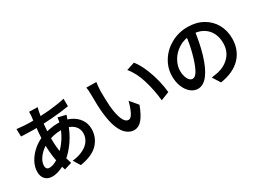

<svg xmlns="http://www.w3.org/2000/svg" viewBox="-42 -1523 3085 2303"><g transform="rotate(-30 1500.0 -372.0)"><path d="M482 -775 476 -750Q459 -668 450 -572.5Q441 -477 441 -384Q441 -279 457.5 -192.5Q474 -106 502 -21L399 10Q374 -64 357 -164.5Q340 -265 340 -367Q340 -458 346.5 -531Q353 -604 364 -699L370 -747Q373 -795 372 -804L489 -801Q485 -790 482 -775ZM808 -733 809 -629Q697 -610 563 -600Q429 -590 313 -590Q255 -590 173 -594Q149 -596 140 -596L137 -700Q247 -687 316 -687Q605 -687 808 -733ZM734 -524Q717 -475 716 -472Q674 -341 605.5 -241.5Q537 -142 459 -81Q406 -42 344.5 -16.5Q283 9 226 9Q169 9 132.5 -27Q96 -63 96 -131Q96 -199 134 -267.5Q172 -336 236.5 -390.5Q301 -445 379 -473Q429 -491 487.5 -502Q546 -513 599 -513Q691 -513 764 -479.5Q837 -446 878 -387Q919 -328 919 -253Q919 -137 840.5 -52Q762 33 590 60L531 -34Q624 -44 687 -78Q747 -109 777.5 -156Q808 -203 808 -258Q808 -304 782.5 -341.5Q757 -379 708 -400.5Q659 -422 593 -422Q483 -422 383 -375Q305 -339 253.5 -276Q202 -213 202 -153Q202 -100 251 -100Q288 -100 334.5 -123Q381 -146 428 -188Q492 -247 540.5 -321.5Q589 -396 619 -498Q627 -524 633 -575L743 -549Z M1238 -595Q1238 -466 1245 -376Q1256 -259 1284.5 -191Q1313 -123 1360 -123Q1392 -123 1420.5 -179.5Q1449 -236 1471 -322L1561 -215Q1516 -94 1467 -38Q1418 18 1358 18Q1306 18 1259 -18Q1210 -55 1177 -136Q1144 -217 1130 -345Q1119 -444 1119 -614Q1119 -679 1111 -712L1249 -710Q1243 -679 1238 -595ZM1857 -501Q1889 -419 1909.5 -332.5Q1930 -246 1936 -174L1819 -128Q1805 -275 1761 -419Q1717 -563 1642 -649L1755 -686Q1810 -619 1857 -501Z M2516 -350Q2469 -192 2406 -110.5Q2343 -29 2267 -29Q2214 -29 2168.5 -66Q2123 -103 2096.5 -168Q2070 -233 2070 -313Q2070 -427 2131 -524Q2192 -621 2296 -678Q2400 -735 2524 -735Q2644 -735 2734.5 -684Q2825 -633 2873.5 -545.5Q2922 -458 2922 -351Q2922 -192 2823.5 -88.5Q2725 15 2542 42L2475 -64Q2501 -67 2567 -79Q2670 -103 2735.5 -174.5Q2801 -246 2801 -355Q2801 -436 2768 -498.5Q2735 -561 2672 -596Q2609 -631 2522 -631Q2419 -631 2342.5 -583Q2266 -535 2225.5 -463.5Q2185 -392 2185 -324Q2185 -277 2197 -240.5Q2209 -204 2228.5 -184.5Q2248 -165 2270 -165Q2305 -165 2337 -217Q2369 -269 2401 -374Q2449 -532 2462 -688L2584 -685Q2569 -585 2554 -506.5Q2539 -428 2516 -350Z"/></g></svg>

Font: Merged Yaku Han JP SemiBold
Style: Regular
Weight: 600
Designer: Ryoko NISHIZUKA 西塚涼子 (kana, bopomofo & ideographs); Paul D. Hunt (Latin, Greek & Cyrillic); Sandoll Communications 산돌커뮤니
Foundry: Adobe
Version: Version 2.004